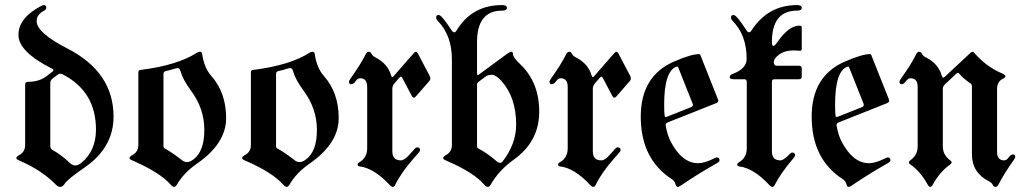

<svg xmlns="http://www.w3.org/2000/svg" viewBox="-20 -727 4030 757"><path d="M56.6 -116.2Q79.1 -128.9 79.1 -154.8V-392.1Q79.1 -404.3 89.8 -404.3Q133.8 -404.3 163.1 -426.3L186.5 -444.3Q190.9 -447.8 190.9 -450.4Q190.9 -453.1 185.5 -456.1Q52.7 -522.9 52.7 -589.4Q52.7 -655.8 140.6 -702.6Q148.9 -707 153.3 -707Q162.6 -707 162.6 -696.3Q162.6 -689.5 151.4 -683.6Q124.5 -668.9 124.5 -643.6Q124.5 -597.7 246.1 -535.6Q427.7 -442.4 427.7 -267.1Q427.7 -145.5 314 -66.9Q247.1 -21 234.9 -2.4Q227.1 9.8 217.8 9.8Q208.5 9.8 200.7 1.5Q145.5 -55.7 54.7 -94.7Q44.4 -99.1 44.4 -104Q44.4 -108.9 56.6 -116.2ZM178.2 -151.9Q178.2 -141.1 187 -135.7Q221.7 -116.7 254.9 -85Q265.6 -74.7 276.9 -74.7Q288.1 -74.7 300.3 -84.5Q358.4 -132.3 358.4 -215.8Q358.4 -366.7 226.6 -434.1Q222.2 -436.5 217.3 -436.5Q212.4 -436.5 208 -433.1L187.5 -417.5Q178.2 -410.6 178.2 -398.4Z M502.9 -116.2Q525.4 -128.9 525.4 -154.8V-441.4Q525.4 -450.2 533.2 -451.2Q678.7 -469.2 756.3 -519Q762.2 -522.9 769 -522.9Q775.9 -522.9 777.3 -513.2Q784.7 -460 813 -427.7Q871.6 -361.8 871.6 -261.2Q871.6 -161.6 756.8 -82Q704.6 -45.9 677.7 0.5Q672.4 9.8 666.5 9.8Q660.6 9.8 653.3 1.5Q609.9 -47.9 501 -94.7Q490.7 -99.1 490.7 -104.2Q490.7 -109.4 502.9 -116.2ZM624.5 -149.9Q624.5 -144 630.4 -141.1Q656.7 -127.4 699.2 -94.2Q707.5 -87.9 718 -87.9Q728.5 -87.9 742.2 -98.1Q785.6 -129.9 785.6 -214.8Q785.6 -299.8 731.9 -371.1Q701.2 -413.1 692.4 -444.3Q688.5 -458.5 681.6 -458.5Q674.8 -458.5 668.5 -456.1Q656.2 -451.7 633.8 -446.8Q624.5 -444.8 624.5 -435.5Z M946.8 -116.2Q969.2 -128.9 969.2 -154.8V-441.4Q969.2 -450.2 977.1 -451.2Q1122.6 -469.2 1200.2 -519Q1206.1 -522.9 1212.9 -522.9Q1219.7 -522.9 1221.2 -513.2Q1228.5 -460 1256.8 -427.7Q1315.4 -361.8 1315.4 -261.2Q1315.4 -161.6 1200.7 -82Q1148.4 -45.9 1121.6 0.5Q1116.2 9.8 1110.4 9.8Q1104.5 9.8 1097.2 1.5Q1053.7 -47.9 944.8 -94.7Q934.6 -99.1 934.6 -104.2Q934.6 -109.4 946.8 -116.2ZM1068.4 -149.9Q1068.4 -144 1074.2 -141.1Q1100.6 -127.4 1143.1 -94.2Q1151.4 -87.9 1161.9 -87.9Q1172.4 -87.9 1186 -98.1Q1229.5 -129.9 1229.5 -214.8Q1229.5 -299.8 1175.8 -371.1Q1145 -413.1 1136.2 -444.3Q1132.3 -458.5 1125.5 -458.5Q1118.7 -458.5 1112.3 -456.1Q1100.1 -451.7 1077.6 -446.8Q1068.4 -444.8 1068.4 -435.5Z M1356 -404.8Q1356 -409.2 1363.8 -419.9Q1400.9 -471.7 1422.4 -514.2Q1426.8 -522.9 1433.8 -522.9Q1440.9 -522.9 1444.8 -514.6Q1448.7 -506.3 1460.4 -500.5Q1509.3 -475.6 1522.5 -428.2Q1523.9 -422.9 1526.4 -422.9Q1528.8 -422.9 1531.7 -426.3L1611.8 -518.1Q1616.2 -522.9 1620.1 -522.9Q1624 -522.9 1627.4 -516.6L1673.8 -428.2Q1676.8 -422.9 1676.8 -417.5Q1676.8 -412.1 1672.4 -407.2L1619.6 -346.7Q1615.2 -341.8 1611.3 -341.8Q1607.4 -341.8 1604 -348.1L1565.9 -420.4Q1563.5 -424.8 1560.8 -424.8Q1558.1 -424.8 1555.2 -421.4L1535.2 -398.4Q1526.9 -389.2 1526.9 -377.4V-129.9Q1526.9 -94.7 1560.5 -94.7Q1574.7 -94.7 1595.7 -118.7L1613.8 -139.2Q1619.6 -146 1625 -146Q1636.2 -146 1636.2 -135.3Q1636.2 -131.3 1630.4 -124.5L1612.3 -104Q1562.5 -47.9 1537.6 2.9Q1534.2 9.8 1528.8 9.8Q1523.4 9.8 1517.1 2.9Q1454.6 -64 1398.4 -70.8Q1390.1 -71.8 1390.1 -77.6Q1390.1 -83.5 1395.5 -86.4Q1427.7 -104 1427.7 -142.6V-384.8Q1427.7 -418.5 1399.9 -418.5Q1390.1 -418.5 1381.8 -406.7Q1373.5 -395 1364.7 -395Q1356 -395 1356 -404.8Z M1699.7 -658.7Q1699.7 -668 1710 -668Q1721.2 -668 1760.3 -607.9Q1765.6 -599.6 1770.8 -599.6Q1775.9 -599.6 1780.3 -606.9Q1840.3 -707 1960 -707Q1978.5 -707 1978.5 -696Q1978.5 -685.1 1960 -685.1Q1860.8 -685.1 1860.8 -561V-437.5Q1860.8 -431.2 1863.3 -431.2Q1865.7 -431.2 1868.2 -433.1L1979 -514.6Q1990.2 -522.9 1996.3 -522.9Q2002.4 -522.9 2002.4 -514.2Q2002.4 -500.5 2029.3 -475.6Q2106 -403.8 2106 -286.6Q2106 -169.4 2006.3 -98.1Q1946.3 -55.2 1914.1 2Q1909.7 9.8 1903.1 9.8Q1896.5 9.8 1889.6 1.5Q1849.1 -46.9 1737.3 -94.7Q1727.1 -99.1 1727.1 -104.2Q1727.1 -109.4 1739.3 -116.2Q1761.7 -128.9 1761.7 -154.8V-492.2Q1761.7 -588.9 1705.1 -645.5Q1699.7 -650.9 1699.7 -658.7ZM1860.8 -149.9Q1860.8 -144 1866.7 -141.1Q1898.4 -125 1939.5 -90.3Q1945.8 -85 1951.7 -85Q1957.5 -85 1962.4 -91.3Q2015.1 -160.6 2015.1 -235.4Q2015.1 -344.2 1956.1 -408.7Q1934.6 -432.1 1919.2 -432.1Q1903.8 -432.1 1895.5 -425.8L1866.7 -404.3Q1860.8 -399.9 1860.8 -393.6Z M2146.5 -404.8Q2146.5 -409.2 2154.3 -419.9Q2191.4 -471.7 2212.9 -514.2Q2217.3 -522.9 2224.4 -522.9Q2231.4 -522.9 2235.4 -514.6Q2239.3 -506.3 2251 -500.5Q2299.8 -475.6 2313 -428.2Q2314.5 -422.9 2316.9 -422.9Q2319.3 -422.9 2322.3 -426.3L2402.3 -518.1Q2406.7 -522.9 2410.6 -522.9Q2414.6 -522.9 2418 -516.6L2464.4 -428.2Q2467.3 -422.9 2467.3 -417.5Q2467.3 -412.1 2462.9 -407.2L2410.2 -346.7Q2405.8 -341.8 2401.9 -341.8Q2397.9 -341.8 2394.5 -348.1L2356.4 -420.4Q2354 -424.8 2351.3 -424.8Q2348.6 -424.8 2345.7 -421.4L2325.7 -398.4Q2317.4 -389.2 2317.4 -377.4V-129.9Q2317.4 -94.7 2351.1 -94.7Q2365.2 -94.7 2386.2 -118.7L2404.3 -139.2Q2410.2 -146 2415.5 -146Q2426.8 -146 2426.8 -135.3Q2426.8 -131.3 2420.9 -124.5L2402.8 -104Q2353 -47.9 2328.1 2.9Q2324.7 9.8 2319.3 9.8Q2314 9.8 2307.6 2.9Q2245.1 -64 2189 -70.8Q2180.7 -71.8 2180.7 -77.6Q2180.7 -83.5 2186 -86.4Q2218.3 -104 2218.3 -142.6V-384.8Q2218.3 -418.5 2190.4 -418.5Q2180.7 -418.5 2172.4 -406.7Q2164.1 -395 2155.3 -395Q2146.5 -395 2146.5 -404.8Z M2506.3 -267.1Q2506.3 -427.2 2636.7 -483.9Q2705.1 -513.7 2736.3 -513.7Q2739.7 -513.7 2741.2 -510.3L2810.5 -335.9Q2812 -333 2812 -330.1Q2812 -323.7 2803.7 -320.3L2613.3 -244.6Q2604.5 -241.2 2604.5 -234.9Q2604.5 -232.4 2605 -230Q2611.3 -193.4 2625 -167.5Q2669.9 -83.5 2732.4 -83.5Q2757.8 -83.5 2796.9 -103Q2803.7 -106.4 2806.6 -106.4Q2816.9 -106.4 2816.9 -94.7Q2816.9 -89.4 2808.1 -84.5Q2735.8 -43.9 2666 3.4Q2656.7 9.8 2651.4 9.8Q2646 9.8 2642.8 -2Q2639.6 -13.7 2628.4 -21Q2506.3 -100.1 2506.3 -267.1ZM2598.6 -314Q2598.6 -280.8 2600.6 -270Q2601.6 -265.6 2604.2 -265.6Q2606.9 -265.6 2610.4 -267.1L2705.1 -304.7Q2711.9 -307.6 2711.9 -313.5Q2711.9 -315.9 2710.4 -319.3L2654.8 -459.5Q2652.8 -464.4 2650.1 -464.4Q2647.5 -464.4 2646.5 -463.9Q2598.6 -445.8 2598.6 -314Z M2869.6 -436Q2923.8 -456.1 2923.8 -495.1Q2923.8 -589.4 2867.7 -645.5Q2862.3 -650.9 2862.3 -658.7Q2862.3 -668 2872.6 -668Q2883.8 -668 2922.9 -607.9Q2928.2 -599.6 2933.3 -599.6Q2938.5 -599.6 2942.9 -606.9Q3007.8 -707 3122.6 -707Q3141.1 -707 3141.1 -696Q3141.1 -685.1 3122.6 -685.1Q3023.4 -685.1 3023.4 -561Q3023.4 -545.9 3029.1 -545.9Q3034.7 -545.9 3045.4 -561.5Q3089.8 -626 3132.3 -626Q3141.1 -626 3141.1 -617.7V-534.2Q3141.1 -526.9 3134.3 -526.9Q3127.4 -526.9 3122.1 -527.6Q3116.7 -528.3 3109.9 -528.3Q3073.2 -528.3 3049.8 -510.3Q3030.8 -495.6 3030.8 -481.7Q3030.8 -467.8 3043.5 -467.8H3130.4Q3141.1 -467.8 3141.1 -457V-425.3Q3141.1 -414.6 3130.4 -414.6H3034.2Q3023.4 -414.6 3023.4 -403.8V-129.9Q3023.4 -94.7 3057.1 -94.7Q3069.8 -94.7 3092.3 -118.7Q3098.6 -125.5 3103.5 -125.5Q3114.7 -125.5 3114.7 -115.2Q3114.7 -110.8 3108.9 -104Q3058.1 -44.4 3034.2 2.9Q3030.8 9.8 3025.4 9.8Q3020 9.8 3013.7 2.9Q2951.2 -64 2895 -70.8Q2886.7 -71.8 2886.7 -77.6Q2886.7 -83.5 2892.1 -86.4Q2924.3 -104 2924.3 -142.6V-403.8Q2924.3 -414.6 2914.6 -414.6H2872.6Q2856.9 -414.6 2856.9 -423.1Q2856.9 -431.6 2869.6 -436Z M3180.2 -267.1Q3180.2 -427.2 3310.5 -483.9Q3378.9 -513.7 3410.2 -513.7Q3413.6 -513.7 3415 -510.3L3484.4 -335.9Q3485.8 -333 3485.8 -330.1Q3485.8 -323.7 3477.5 -320.3L3287.1 -244.6Q3278.3 -241.2 3278.3 -234.9Q3278.3 -232.4 3278.8 -230Q3285.2 -193.4 3298.8 -167.5Q3343.8 -83.5 3406.2 -83.5Q3431.6 -83.5 3470.7 -103Q3477.5 -106.4 3480.5 -106.4Q3490.7 -106.4 3490.7 -94.7Q3490.7 -89.4 3481.9 -84.5Q3409.7 -43.9 3339.8 3.4Q3330.6 9.8 3325.2 9.8Q3319.8 9.8 3316.7 -2Q3313.5 -13.7 3302.2 -21Q3180.2 -100.1 3180.2 -267.1ZM3272.5 -314Q3272.5 -280.8 3274.4 -270Q3275.4 -265.6 3278.1 -265.6Q3280.8 -265.6 3284.2 -267.1L3378.9 -304.7Q3385.7 -307.6 3385.7 -313.5Q3385.7 -315.9 3384.3 -319.3L3328.6 -459.5Q3326.7 -464.4 3324 -464.4Q3321.3 -464.4 3320.3 -463.9Q3272.5 -445.8 3272.5 -314Z M3526.4 -404.8Q3526.4 -409.2 3534.2 -419.9Q3571.8 -471.7 3592.8 -514.2Q3597.2 -522.9 3604.2 -522.9Q3611.3 -522.9 3615.2 -514.6Q3619.1 -506.3 3630.9 -500.5Q3679.7 -476.1 3693.4 -427.7Q3695.8 -420.9 3698.7 -420.9Q3701.7 -420.9 3704.6 -423.8L3806.6 -519Q3811 -522.9 3814.5 -522.9Q3817.9 -522.9 3820.8 -519Q3869.6 -462.9 3931.2 -437.5Q3944.3 -432.1 3944.3 -426.8Q3944.3 -421.4 3933.1 -416Q3911.1 -404.8 3911.1 -376V-128.4Q3911.1 -94.7 3939 -94.7Q3948.7 -94.7 3957 -106.4Q3965.3 -118.2 3974.1 -118.2Q3982.9 -118.2 3982.9 -108.4Q3982.9 -104 3975.1 -93.3Q3938 -41.5 3916.5 1Q3912.1 9.8 3905 9.8Q3897.9 9.8 3894 1.5Q3890.1 -6.8 3878.4 -12.7Q3812 -45.9 3812 -119.6V-387.2Q3812 -394 3807.1 -397.5Q3776.9 -418 3761.2 -437.5Q3759.3 -439.9 3756.6 -439.9Q3753.9 -439.9 3751.5 -437.5L3705.6 -394.5Q3697.3 -386.7 3697.3 -376.5V-149.9Q3697.3 -115.7 3726.6 -94.7Q3731.9 -90.8 3731.9 -86.7Q3731.9 -82.5 3725.6 -78.1Q3685.5 -49.3 3657.7 1Q3652.8 9.8 3647.7 9.8Q3642.6 9.8 3637.7 1Q3608.9 -51.3 3569.8 -78.1Q3563.5 -82.5 3563.5 -86.7Q3563.5 -90.8 3568.8 -94.7Q3598.1 -115.2 3598.1 -149.9V-384.8Q3598.1 -418.5 3569.8 -418.5Q3560.1 -418.5 3551.8 -406.7Q3543.5 -395 3534.9 -395Q3526.4 -395 3526.4 -404.8Z"/></svg>

Font: UnifrakturMaguntia17
Style: Book
Weight: 400
Designer: j. 'mach' wust, Gerrit Ansmann, Georg Duffner, based on a font by Peter Wiegel, original typeface by Carl Albert Fahrenw
Version: Version 2017-03-19